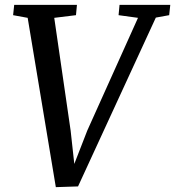

<svg xmlns="http://www.w3.org/2000/svg" viewBox="-20 -763 722 791"><path d="M210 8 94 -689.5 34 -700.5 38.5 -743H297L293 -700.5L203.5 -689.5L271 -225L291 -43L269.5 -45L339.5 -225L548.5 -689.5L468.5 -700.5L472.5 -743H681.5L677 -700.5L622 -690.5L301.5 5Z"/></svg>

Font: Merriweather 24pt
Style: Italic
Weight: 400
Italic angle: -7.8°
Designer: Eben Sorkin
Foundry: Eben Sorkin
Version: Version 2.101